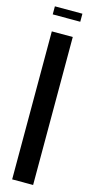

<svg xmlns="http://www.w3.org/2000/svg" viewBox="-127 -845 417 876"><g transform="rotate(15 81.5 -406.5)"><path d="M131 -699V0H32V-699ZM146 -775H16V-813H146Z"/></g></svg>

Font: Moniqa ExtBd Cond Paragraph
Style: Regular
Weight: 800
Width: 3
Designer: Rajesh Rajput
Foundry: Rajesh Rajput
Version: Version 1.000